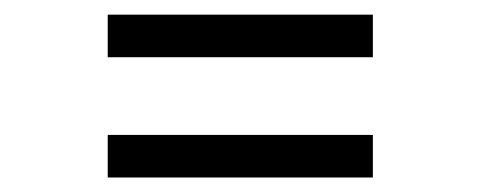

<svg xmlns="http://www.w3.org/2000/svg" viewBox="-20 -459 656 262"><path d="M127 -380.9V-439H488.8V-380.9ZM127 -216.8V-274.9H488.8V-216.8Z"/></svg>

Font: Acari Sans Light
Style: Regular
Weight: 300
Designer: Alfredo Marco Pradil and Stefan Peev
Foundry: Hanken Design Co.
Version: Version 1.045;January 11, 2019;FontCreator 11.5.0.2425 64-bi